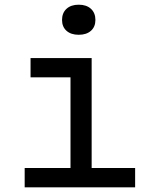

<svg xmlns="http://www.w3.org/2000/svg" viewBox="-20 -797 640 817"><path d="M85 0V-82H280V-468H110V-550H370V-82H555V0ZM315 -649Q282 -649 263 -666Q244 -683 244 -712Q244 -742 263 -759.5Q282 -777 315 -777Q348 -777 367 -759.5Q386 -742 386 -712Q386 -683 367 -666Q348 -649 315 -649Z"/></svg>

Font: Liga JetBrainsMono Nerd Font
Style: Regular
Weight: 400
Designer: Philipp Nurullin, Konstantin Bulenkov
Foundry: JetBrains
Version: Version 2.225; ttfautohint (v1.8.3)